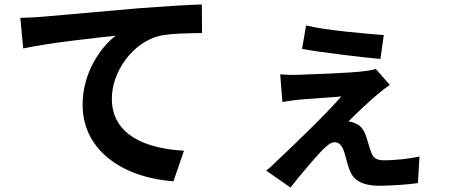

<svg xmlns="http://www.w3.org/2000/svg" viewBox="-20 -768 2040 860"><path d="M71 -688 84 -551C200 -576 404 -598 498 -608C431 -557 350 -443 350 -299C350 -83 548 30 757 44L804 -93C635 -102 481 -162 481 -326C481 -445 571 -575 692 -607C745 -619 831 -619 885 -620L884 -748C814 -746 704 -739 601 -731C418 -715 253 -700 170 -693C150 -691 111 -689 71 -688Z M1351 -654 1333 -549C1419 -533 1603 -511 1684 -504L1699 -611C1618 -617 1433 -633 1351 -654ZM1726 -388 1663 -459C1654 -456 1630 -451 1617 -450C1550 -440 1359 -435 1316 -433C1288 -432 1255 -433 1235 -435L1245 -311C1263 -314 1291 -319 1323 -322C1368 -326 1470 -332 1509 -336C1439 -255 1280 -103 1219 -46C1198 -25 1187 -15 1172 -4L1281 72C1337 1 1397 -68 1423 -95C1442 -114 1462 -131 1478 -131C1501 -131 1513 -114 1522 -86C1529 -66 1536 -30 1546 -6C1563 37 1597 64 1683 64C1726 64 1819 58 1852 52L1859 -67C1819 -58 1755 -50 1700 -50C1671 -50 1653 -58 1644 -82C1636 -103 1628 -132 1621 -154C1613 -180 1597 -206 1576 -213C1564 -220 1551 -223 1541 -224C1561 -246 1639 -319 1675 -349C1688 -360 1709 -376 1726 -388Z"/></svg>

Font: Noto Sans Mono CJK SC
Style: Bold
Weight: 700
Designer: Ryoko NISHIZUKA 西塚涼子 (kana, bopomofo & ideographs); Paul D. Hunt (Latin, Greek & Cyrillic); Sandoll Communications 산돌커뮤니
Foundry: Adobe
Version: Version 2.004;hotconv 1.0.118;makeotfexe 2.5.65603